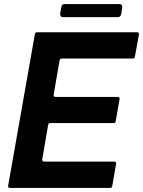

<svg xmlns="http://www.w3.org/2000/svg" viewBox="-20 -921 701 941"><path d="M530 -9Q529 0 519 0H29Q24 0 21.5 -3Q19 -6 20 -11L151 -754Q153 -763 162 -763H652Q657 -763 659.5 -760Q662 -757 661 -752L641 -643Q640 -634 630 -634H283Q274 -634 272 -625L243 -457V-455Q243 -446 252 -446H557Q562 -446 564.5 -443Q567 -440 566 -435L547 -327Q546 -318 536 -318H227Q218 -318 216 -309L187 -140V-138Q187 -129 196 -129H540Q545 -129 547.5 -126Q550 -123 549 -118ZM289 -837Q281 -837 277.5 -842Q274 -847 275 -855L281 -887Q282 -901 297 -901H565Q573 -901 576.5 -896.5Q580 -892 579 -884L574 -852Q571 -837 557 -837Z"/></svg>

Font: Open Sauce Two
Style: Bold Italic
Weight: 700
Italic angle: -10°
Designer: Alfredo Marco Pradil
Foundry: Creative Sauce Fz LLC
Version: Version 1.477